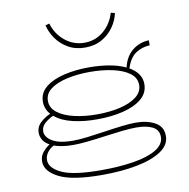

<svg xmlns="http://www.w3.org/2000/svg" viewBox="-85 -695 928 945"><g transform="rotate(-10 379.0 -222.5)"><path d="M550 -607Q543 -572 520.5 -539.5Q498 -507 462 -486Q426 -465 377 -465Q329 -465 292.5 -486Q256 -507 233.5 -539.5Q211 -572 203 -607L223 -612Q238 -559 280.5 -524Q323 -489 378 -489Q433 -489 474 -524Q515 -559 530 -612ZM632 -238Q632 -193 596.5 -164Q561 -135 503 -121Q445 -107 377 -107Q311 -106 253.5 -119.5Q196 -133 163 -162Q140 -152 120.5 -135Q101 -118 101 -93Q101 -78 114 -62Q127 -46 157 -35Q187 -24 239 -24Q268 -24 310 -29Q352 -34 398 -41Q444 -48 486 -53Q528 -58 556 -58Q613 -58 652.5 -36.5Q692 -15 692 32Q692 77 647 107Q602 137 525 152Q448 167 351 167Q202 167 136 133.5Q70 100 70 51Q70 24 86.5 4.5Q103 -15 121 -26Q96 -40 87 -57.5Q78 -75 78 -90Q78 -122 101.5 -143Q125 -164 150 -174Q125 -202 125 -238Q125 -282 160 -310.5Q195 -339 252.5 -352.5Q310 -366 377 -366Q430 -366 477 -358Q524 -350 560 -333Q572 -386 607.5 -415Q643 -444 691 -446V-421Q651 -419 620 -398Q589 -377 573 -326Q600 -311 616 -289Q632 -267 632 -238ZM150 -238Q150 -203 181 -179Q212 -155 264 -143Q316 -131 377 -131Q440 -131 492 -143Q544 -155 575 -179Q606 -203 606 -238Q606 -274 575 -297Q544 -320 492 -331.5Q440 -343 377 -343Q316 -343 264 -331.5Q212 -320 181 -297Q150 -274 150 -238ZM95 48Q95 88 153.5 115.5Q212 143 350 143Q440 143 512 131.5Q584 120 625.5 95Q667 70 667 32Q667 -3 636.5 -18.5Q606 -34 556 -34Q526 -34 484.5 -29.5Q443 -25 397 -18.5Q351 -12 308.5 -7.5Q266 -3 236 -3Q205 -3 181 -7Q157 -11 140 -17Q120 -7 107.5 10.5Q95 28 95 48Z"/></g></svg>

Font: BhuTuka Expanded One
Style: Regular
Weight: 400
Designer: Erin McLaughlin
Version: Version 1.000; ttfautohint (v1.8.3)